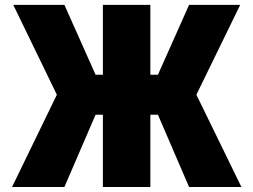

<svg xmlns="http://www.w3.org/2000/svg" viewBox="-20 -750 1016 770"><path d="M28.3 0 208 -370.1 33.2 -730.5H238.3L363.3 -450.2H392.6V-730.5H583V-450.2H613.3L738.3 -730.5H943.4L767.6 -370.1L948.2 0H738.3L613.3 -290H583V0H392.6V-290H363.3L238.3 0Z"/></svg>

Font: GenEi M Gothic v2 Black
Style: Regular
Weight: 900
Version: Version 2.0